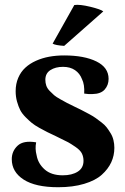

<svg xmlns="http://www.w3.org/2000/svg" viewBox="-20 -762 517 796"><path d="M221.2 14.2Q127 14.2 77.9 -17.6Q28.8 -49.3 28.8 -102.1Q28.8 -135.3 53 -158Q77.1 -180.7 129.9 -171.9Q124.5 -145.5 131.8 -118.2Q137.7 -84 165 -59.6Q192.4 -35.2 240.2 -35.2Q278.3 -35.2 302.2 -50.3Q326.2 -65.4 326.2 -95.2Q326.2 -112.3 319.3 -126Q312.5 -139.6 292.7 -153.1Q272.9 -166.5 262.7 -172.1Q252.4 -177.7 220.7 -192.9Q213.4 -196.3 210 -198.2Q187 -209 176 -214.4Q165 -219.7 144 -231.4Q123 -243.2 112.1 -252.2Q101.1 -261.2 86.2 -276.1Q71.3 -291 63.7 -305.9Q56.2 -320.8 50.5 -341.1Q44.9 -361.3 44.9 -383.8Q44.9 -414.6 55.7 -439.5Q66.4 -464.4 85 -481.4Q103.5 -498.5 129.2 -510Q154.8 -521.5 184.1 -526.9Q213.4 -532.2 246.1 -532.2Q329.1 -532.2 379.6 -507.3Q430.2 -482.4 430.2 -435.1Q430.2 -409.2 414.1 -390.9Q397.9 -372.6 363.8 -372.1Q347.2 -371.1 329.1 -374Q331.1 -412.1 319.8 -434.1Q311 -457.5 291 -471.2Q271 -484.9 241.2 -484.9Q210 -484.9 189 -471.4Q168 -458 168 -431.2Q168 -418.5 171.9 -407Q175.8 -395.5 186 -385Q196.3 -374.5 204.3 -367.4Q212.4 -360.4 230.5 -350.3Q248.5 -340.3 257.6 -335.4Q266.6 -330.6 289.1 -319.8Q308.6 -310.5 318.6 -305.4Q328.6 -300.3 346.9 -290.5Q365.2 -280.8 375.5 -273.4Q385.7 -266.1 400.1 -255.1Q414.6 -244.1 422.6 -233.4Q430.7 -222.7 438.7 -209.5Q446.8 -196.3 450.4 -180.9Q454.1 -165.5 454.1 -148.9Q454.1 -117.2 441.2 -89.1Q428.2 -61 401.9 -37.4Q375.5 -13.7 328.9 0.2Q282.2 14.2 221.2 14.2ZM198.2 -581.1 288.1 -741.2Q310.5 -744.6 354.5 -733.9Q398.4 -723.1 408.2 -714.8L246.1 -571.8Q209.5 -574.2 198.2 -581.1Z"/></svg>

Font: Arima
Style: Bold
Weight: 700
Designer: Joana Correia and Natanael Gama
Foundry: NDISCOVER
Version: Version 1.100;Glyphs 3.1.2 (3151)